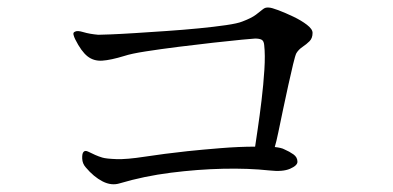

<svg xmlns="http://www.w3.org/2000/svg" viewBox="-20 -629 1040 508"><path d="M621 -572Q645 -581 657 -590Q669 -599 675.5 -604.5Q682 -610 691 -609Q698 -609 716.5 -602Q735 -595 756 -585Q777 -575 792 -563.5Q807 -552 807 -542Q807 -528 799 -520Q791 -512 780.5 -505Q770 -498 764 -488Q761 -482 755.5 -459Q750 -436 743 -404.5Q736 -373 729 -339.5Q722 -306 716.5 -279.5Q711 -253 707 -240Q725 -238 732 -234Q746 -228 756.5 -220.5Q767 -213 767 -201Q767 -191 747.5 -182.5Q728 -174 693 -178Q637 -184 570 -182.5Q503 -181 432 -172Q361 -163 297 -144Q275 -137 251.5 -149Q228 -161 207 -186Q198 -196 197.5 -209.5Q197 -223 201 -227Q205 -232 214 -227.5Q223 -223 232 -219Q241 -215 251 -212Q261 -209 288 -208Q315 -207 363.5 -214.5Q412 -222 476 -229Q514 -233 563.5 -237Q613 -241 655 -241Q657 -255 662 -288.5Q667 -322 672 -363.5Q677 -405 679.5 -444.5Q682 -484 679 -510Q678 -521 672 -524Q666 -527 655 -527Q651 -527 620 -524Q589 -521 544 -516Q499 -511 451.5 -505Q404 -499 365.5 -493Q327 -487 309 -481Q273 -470 250.5 -468.5Q228 -467 211.5 -480Q195 -493 179 -525Q176 -531 174.5 -537Q173 -543 178 -545Q184 -549 200.5 -544Q217 -539 240 -537Q246 -537 272.5 -538Q299 -539 338 -541.5Q377 -544 421 -547Q465 -550 506 -554Q547 -558 578 -562.5Q609 -567 621 -572Z"/></svg>

Font: Shippori Mincho TTF
Style: Regular
Weight: 400
Version: Version 2.100